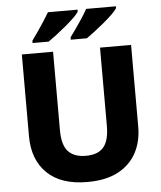

<svg xmlns="http://www.w3.org/2000/svg" viewBox="-61 -1077 878 1047"><g transform="rotate(-5 378.0 -553.5)"><path d="M677 -360Q677 -278 643.5 -216Q610 -154 543.5 -118.5Q477 -83 375 -83Q231 -83 155 -157Q79 -231 79 -359V-807H250V-378Q250 -296 282.5 -261Q315 -226 379 -226Q446 -226 476.5 -262.5Q507 -299 507 -379V-807H677ZM613 -1014Q605 -1001 584.5 -981Q564 -961 537.5 -939Q511 -917 485 -897Q459 -877 440 -864H352V-877Q366 -896 384.5 -922Q403 -948 420.5 -975Q438 -1002 450 -1024H613ZM403 -1014Q396 -1001 375.5 -981Q355 -961 328.5 -939Q302 -917 276 -897Q250 -877 231 -864H143V-877Q157 -896 175 -922Q193 -948 210.5 -975Q228 -1002 241 -1024H403Z"/></g></svg>

Font: Noto Sans Kannada UI ExtraBold
Style: Regular
Weight: 800
Designer: Jelle Bosma - Monotype Design Team
Foundry: Monotype Imaging Inc.
Version: Version 2.005; ttfautohint (v1.8.4.7-5d5b)